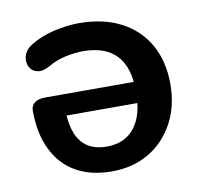

<svg xmlns="http://www.w3.org/2000/svg" viewBox="-63 -567 683 644"><g transform="rotate(-10 278.5 -244.5)"><path d="M269 10Q197 10 146.5 -19Q96 -48 69 -103.5Q42 -159 42 -236Q42 -254 54.5 -263.5Q67 -273 90 -273H411V-201H130L150 -216Q151 -171 163.5 -139.5Q176 -108 201.5 -91.5Q227 -75 266 -75Q308 -75 336.5 -94.5Q365 -114 379.5 -150Q394 -186 394 -234V-241Q394 -324 355.5 -364Q317 -404 242 -404Q217 -404 184.5 -397.5Q152 -391 123 -374Q102 -362 86 -363.5Q70 -365 60.5 -375Q51 -385 49 -400Q47 -415 54 -430Q61 -445 79 -456Q114 -478 159.5 -488.5Q205 -499 244 -499Q327 -499 387 -468Q447 -437 479.5 -380Q512 -323 512 -245Q512 -170 481 -112.5Q450 -55 395.5 -22.5Q341 10 269 10Z"/></g></svg>

Font: Nunito ExtraLight
Style: Regular
Weight: 200
Designer: Vernon Adams
Foundry: Vernon Adams
Version: Version 3.602